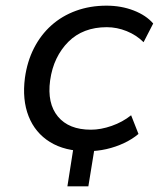

<svg xmlns="http://www.w3.org/2000/svg" viewBox="-20 -525 568 678"><path d="M218 133 245 -39H320L292 133ZM288 9Q209 9 156.5 -23.5Q104 -56 81 -114.5Q58 -173 68 -250Q76 -308 100 -355Q124 -402 161.5 -435.5Q199 -469 248.5 -487Q298 -505 356 -505Q408 -505 452 -488Q496 -471 521 -442L487 -376Q462 -401 427.5 -415Q393 -429 357 -429Q315 -429 281 -416Q247 -403 221.5 -377.5Q196 -352 179.5 -318Q163 -284 157 -241Q146 -160 184.5 -113.5Q223 -67 301 -67Q336 -67 374.5 -80.5Q413 -94 443 -118L469 -52Q448 -34 418.5 -20Q389 -6 356 1.5Q323 9 288 9Z"/></svg>

Font: Nunito Sans 7pt
Style: Italic
Weight: 400
Italic angle: -9°
Designer: Vernon Adams
Foundry: Vernon Adams
Version: Version 3.101;gftools[0.9.27]